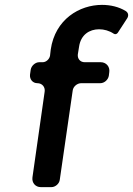

<svg xmlns="http://www.w3.org/2000/svg" viewBox="-20 -767 545 787"><path d="M386 -647C407 -647 428 -641 446 -629C452 -625 459 -627 463 -633L502 -693C508 -704 506 -715 495 -722C467 -739 433 -747 398 -747C306 -747 206 -688 188 -564L185 -538C182 -524 169 -512 155 -512H141C125 -512 109 -498 106 -482L103 -461C101 -442 114 -426 133 -426C153 -426 166 -410 163 -391L113 -40C110 -18 125 0 147 0H191C207 0 223 -14 225 -30L278 -396C280 -412 296 -426 313 -426H391C408 -426 423 -440 426 -456L428 -472C431 -494 415 -512 393 -512H327C309 -512 297 -526 299 -544L304 -575C311 -625 347 -647 386 -647Z"/></svg>

Font: Trueno
Style: RoundIt
Weight: 400
Designer: Julieta Ulanovsky, Jasper
Foundry: Julieta Ulanovsky, Cannot Into Space Fonts
Version: Version 3.001